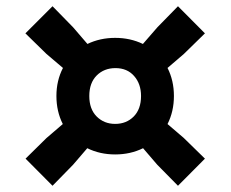

<svg xmlns="http://www.w3.org/2000/svg" viewBox="-20 -678 740 616"><path d="M148.5 -82 62 -169 129 -235 181.5 -280Q161 -320.5 161 -370Q161 -419.5 182 -460L129 -505L61.5 -571L148.5 -658L214.5 -590.5L260.5 -537Q301 -556.5 349.5 -556.5Q398 -556.5 438.5 -537L485 -590.5L551 -658L637.5 -571L570 -505L517.5 -460Q538 -419.5 538 -370Q538 -320.5 517.5 -280L570 -235L637.5 -169L551 -82L484.5 -149.5L439 -202.5Q398.5 -182.5 349.5 -182.5Q300.5 -182.5 260 -202.5L214.5 -149.5ZM349.5 -280.5Q385.5 -280.5 409 -304.2Q432.5 -328 432.5 -370Q432.5 -409 410.2 -434.2Q388 -459.5 350.5 -459.5Q314 -459.5 290.2 -435.8Q266.5 -412 266.5 -370Q266.5 -328 290.2 -304.2Q314 -280.5 349.5 -280.5Z"/></svg>

Font: Encode Sans Expanded ExtraBold
Style: Regular
Weight: 800
Width: 7
Designer: Multiple Designers
Foundry: Impallari Type
Version: Version 3.000; ttfautohint (v1.8.3) -l 8 -r 50 -G 200 -x 14 